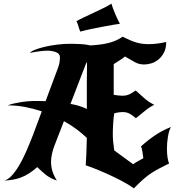

<svg xmlns="http://www.w3.org/2000/svg" viewBox="-27 -964 993 1057"><path d="M15 -384Q31 -390 50.5 -394.5Q70 -399 89.5 -402Q109 -405 126 -406.5Q143 -408 155 -408Q171 -408 188.5 -408Q206 -408 224 -407L294 -595Q299 -609 301 -623.5Q303 -638 303 -649Q303 -668 282 -676.5Q261 -685 233 -685Q201 -685 138 -673Q143 -681 165.5 -690Q188 -699 220 -706.5Q252 -714 289 -718.5Q326 -723 361 -723Q371 -723 385 -722.5Q399 -722 414 -721.5Q429 -721 443.5 -719Q458 -717 470 -714Q531 -717 573 -728Q615 -739 648 -762Q691 -740 722 -730.5Q753 -721 791 -721Q837 -721 888 -733Q888 -699 876 -675.5Q864 -652 846 -637Q828 -622 807 -615.5Q786 -609 767 -609Q739 -609 717 -621Q695 -633 661 -653Q650 -643 632.5 -632.5Q615 -622 599 -611V-442Q613 -440 624.5 -438.5Q636 -437 646 -437Q669 -437 685.5 -445Q702 -453 720 -466Q739 -449 764.5 -426Q790 -403 822 -387Q795 -374 769 -352Q743 -330 721 -313Q709 -324 691 -335.5Q673 -347 650 -347Q626 -347 602 -340Q600 -329 598.5 -314.5Q597 -300 596 -284Q595 -268 594.5 -253.5Q594 -239 594 -229Q594 -206 596 -184Q598 -162 602 -136Q618 -125 640 -108Q662 -91 706 -60Q708 -62 717 -67.5Q726 -73 736 -78.5Q746 -84 754 -88.5Q762 -93 762 -93Q760 -110 757 -129.5Q754 -149 749 -158Q770 -177 790 -192.5Q810 -208 829.5 -221Q849 -234 869.5 -244.5Q890 -255 914 -265Q903 -245 897.5 -211.5Q892 -178 892 -145Q892 -118 895.5 -96Q899 -74 904 -64Q876 -50 853.5 -38.5Q831 -27 809 -13Q787 1 763.5 21.5Q740 42 710 73Q693 60 662 42.5Q631 25 594 7.5Q557 -10 517.5 -26.5Q478 -43 445 -54Q447 -78 448.5 -117Q450 -156 451 -205Q426 -229 394.5 -252.5Q363 -276 325 -297L275 -168Q265 -143 259.5 -119Q254 -95 254 -72Q254 -47 261.5 -22Q269 3 286 30Q266 23 252.5 16Q239 9 227.5 0Q216 -9 204.5 -19.5Q193 -30 178 -44Q133 -4 90 12.5Q47 29 -7 30Q13 28 34.5 6Q56 -16 77 -51Q98 -86 117.5 -130.5Q137 -175 155 -222L203 -351Q158 -366 111 -375Q64 -384 15 -384ZM361 -392Q414 -383 451 -364Q451 -446 451 -507.5Q451 -569 452 -611L450 -623ZM394 -848Q406 -855 431.5 -867Q457 -879 486 -892.5Q515 -906 542.5 -919.5Q570 -933 587 -944Q589 -934 595 -918Q601 -902 608 -885.5Q615 -869 622 -854.5Q629 -840 633 -833Q622 -832 596.5 -827.5Q571 -823 539 -817Q507 -811 473.5 -804Q440 -797 415 -790Q407 -809 404.5 -820Q402 -831 394 -848Z"/></svg>

Font: New Rocker
Style: Regular
Weight: 400
Designer: Pablo Impallari, Brenda Gallo, Rodrigo Fuenzalida
Foundry: Pablo Impallari, Brenda Gallo, Rodrigo Fuenzalida
Version: Version 1.000; ttfautohint (v0.93) -l 8 -r 50 -G 200 -x 14 -